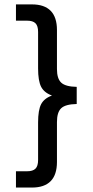

<svg xmlns="http://www.w3.org/2000/svg" viewBox="-20 -760 417 864"><path d="M51.8 10.7H101.6Q127.9 10.7 139.6 -1Q151.4 -12.7 151.4 -40V-209Q151.4 -264.6 165 -291Q178.7 -317.4 213.9 -330.1Q178.7 -342.8 165 -369.6Q151.4 -396.5 151.4 -452.1V-616.2Q151.4 -643.6 139.6 -655.3Q127.9 -667 101.6 -667H51.8V-740.2H124Q179.7 -740.2 208 -711.4Q236.3 -682.6 236.3 -625V-449.2Q236.3 -406.2 255.4 -388.2Q274.4 -370.1 325.2 -369.1V-292Q274.4 -291 255.4 -272.9Q236.3 -254.9 236.3 -210.9V-31.2Q236.3 26.4 208 55.2Q179.7 84 124 84H51.8Z"/></svg>

Font: Dinish Expanded
Style: Regular
Weight: 400
Width: 7
Designer: Charles Nix
Foundry: Playbeing
Version: Version 2.005; ttfautohint (v1.8.3)